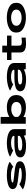

<svg xmlns="http://www.w3.org/2000/svg" viewBox="2563 -3388 834 6000"><g transform="rotate(-90 2980.0 -388.0)"><path d="M512.5 5Q359.5 5 233.2 -24.8Q107 -54.5 61.5 -92.5L227 -203Q247.5 -173 327.2 -148.5Q407 -124 507.5 -124Q611.5 -124 673.2 -138Q735 -152 735 -175Q735 -197 673.5 -206.2Q612 -215.5 488 -228Q275.5 -246.5 173.2 -282.2Q71 -318 71 -410Q71 -506 201.8 -548.5Q332.5 -591 503 -591Q666.5 -591 774 -563.8Q881.5 -536.5 922.5 -498.5L766.5 -390.5Q746.5 -418 675 -440.2Q603.5 -462.5 497 -462.5Q397.5 -462.5 336.2 -448.2Q275 -434 275 -413Q275 -391 341.2 -381.8Q407.5 -372.5 526 -360.5Q729 -342.5 834.5 -307.2Q940 -272 940 -180Q940 -84 812.8 -39.5Q685.5 5 512.5 5Z M1753 0 1741.5 -60.5Q1724.5 -50.5 1703.5 -41.5Q1588.5 9 1428 9Q1269.5 9 1165 -32.5Q1060.5 -74 1060.5 -173.5Q1060.5 -269.5 1175.2 -312.5Q1290 -355.5 1509 -355.5H1733.5V-370Q1733.5 -412 1671.5 -435.8Q1609.5 -459.5 1513.5 -459.5Q1456.5 -459.5 1408 -450Q1359.5 -440.5 1326.5 -425Q1293.5 -409.5 1283.5 -392L1085 -486Q1100 -504.5 1141.5 -523Q1183 -541.5 1241 -557Q1299 -572.5 1364.8 -581.8Q1430.5 -591 1494 -591Q1695 -591 1820.2 -536Q1945.5 -481 1945.5 -357V0ZM1733.5 -205.5V-247H1514.5Q1382.5 -247 1328 -230Q1273.5 -213 1273.5 -177Q1273.5 -142 1322.5 -125.8Q1371.5 -109.5 1470 -109.5Q1581 -109.5 1657.2 -142.2Q1733.5 -175 1733.5 -205.5Z M2114 0V-785H2326.5V-512.5Q2338.5 -519.5 2352.5 -527Q2467 -591 2632 -591Q2791.5 -591 2900.5 -519.8Q3009.5 -448.5 3009.5 -294.8Q3009.5 -141 2900.5 -68Q2791.5 5 2632 5Q2467 5 2352.5 -59Q2337.5 -67 2324.5 -75L2319 0ZM2326.5 -334V-252Q2334 -213 2399.5 -175.5Q2473 -133.5 2568.5 -133.5Q2671 -133.5 2732 -175Q2793 -216.5 2793 -293Q2793 -369.5 2732 -411Q2671 -452.5 2568.5 -452.5Q2473 -452.5 2399.5 -410.5Q2334 -373 2326.5 -334Z M3819.5 0 3808 -60.5Q3791 -50.5 3770 -41.5Q3655 9 3494.5 9Q3336 9 3231.5 -32.5Q3127 -74 3127 -173.5Q3127 -269.5 3241.8 -312.5Q3356.5 -355.5 3575.5 -355.5H3800V-370Q3800 -412 3738 -435.8Q3676 -459.5 3580 -459.5Q3523 -459.5 3474.5 -450Q3426 -440.5 3393 -425Q3360 -409.5 3350 -392L3151.5 -486Q3166.5 -504.5 3208 -523Q3249.5 -541.5 3307.5 -557Q3365.5 -572.5 3431.2 -581.8Q3497 -591 3560.5 -591Q3761.5 -591 3886.8 -536Q4012 -481 4012 -357V0ZM3800 -205.5V-247H3581Q3449 -247 3394.5 -230Q3340 -213 3340 -177Q3340 -142 3389 -125.8Q3438 -109.5 3536.5 -109.5Q3647.5 -109.5 3723.8 -142.2Q3800 -175 3800 -205.5Z M4609.5 8.5Q4488.5 8.5 4414.2 -32.8Q4340 -74 4340 -171.5V-447H4105.5V-585.5H4340V-734.5H4552V-585.5H4868V-447H4552V-223.5Q4552 -161.5 4581.2 -141Q4610.5 -120.5 4672.5 -121Q4724.5 -121 4805.5 -132V-1.5Q4686.5 8.5 4609.5 8.5Z M5428 5Q5238.5 5 5100.2 -70.5Q4962 -146 4962 -296.5Q4962 -447.5 5100.2 -520Q5238.5 -592.5 5428 -592.5Q5617.5 -592.5 5755.2 -520Q5893 -447.5 5893 -296.5Q5893 -146 5755.2 -70.5Q5617.5 5 5428 5ZM5428 -129.5Q5535.5 -129.5 5608.2 -173.5Q5681 -217.5 5681 -295Q5681 -372 5608.2 -415Q5535.5 -458 5428 -458Q5320.5 -458 5247.5 -415Q5174.5 -372 5174.5 -295Q5174.5 -217.5 5247.5 -173.5Q5320.5 -129.5 5428 -129.5Z"/></g></svg>

Font: Anybody UltraExpanded Regular
Style: Bold
Weight: 700
Width: 9
Designer: Tyler Finck
Foundry: Etcetera Type Company
Version: Version 1.010; ttfautohint (v1.8.3) -l 8 -r 50 -G 200 -x 14 